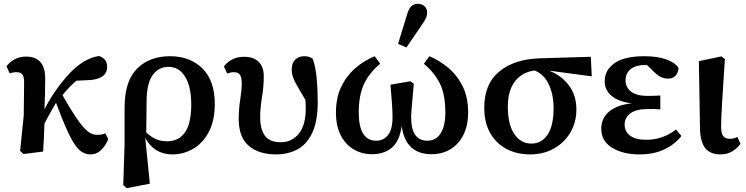

<svg xmlns="http://www.w3.org/2000/svg" viewBox="-20 -799 3929 1011"><path d="M104 12 86 -4 105 -191 107 -368Q107 -394 98 -406.5Q89 -419 67 -419Q57 -419 47.5 -417Q38 -415 31 -413L14 -450Q31 -472 57 -486.5Q83 -501 117 -501Q220 -501 218 -381Q218 -346 217 -305Q216 -264 214 -223L216 -227Q239 -272 268 -314.5Q297 -357 327 -391.5Q357 -426 383 -447Q441 -495 501 -504Q519 -499 531.5 -485.5Q544 -472 544 -447Q544 -414 518.5 -396.5Q493 -379 446 -377L382 -374Q343 -340 309 -298Q347 -231 374.5 -189.5Q402 -148 422.5 -126Q443 -104 459 -96.5Q475 -89 490 -89Q519 -89 535 -97L550 -66Q538 -35 514 -10.5Q490 14 456 14Q435 14 415.5 3.5Q396 -7 376 -35Q356 -63 331.5 -117Q307 -171 275 -258Q259 -230 243.5 -203Q228 -176 214 -147Q213 -109 211 -71Q209 -33 207 -1Z M752 -270 750 -102Q776 -77 802 -66Q828 -55 859 -55Q922 -55 954.5 -102.5Q987 -150 987 -248Q987 -344 954.5 -395.5Q922 -447 868 -447Q815 -447 784 -404Q753 -361 752 -270ZM629 176 636 -39V-236Q637 -374 702.5 -438.5Q768 -503 875 -503Q981 -503 1046 -438.5Q1111 -374 1111 -252Q1111 -165 1080 -105.5Q1049 -46 998 -16Q947 14 887 14Q793 14 745 -72V-71L769 168L648 192Z M1434 14Q1343 14 1290 -31Q1237 -76 1237 -173Q1237 -225 1245 -275Q1253 -325 1253 -362Q1253 -391 1243.5 -405Q1234 -419 1211 -419Q1201 -419 1192 -416.5Q1183 -414 1176 -412L1159 -449Q1174 -470 1201 -485Q1228 -500 1265 -500Q1317 -500 1343 -472.5Q1369 -445 1369 -398Q1369 -343 1359.5 -287Q1350 -231 1350 -182Q1350 -117 1375.5 -83.5Q1401 -50 1458 -50Q1516 -50 1553 -94.5Q1590 -139 1590 -229Q1590 -240 1589.5 -251.5Q1589 -263 1588 -273Q1551 -335 1533.5 -368Q1516 -401 1516 -432Q1516 -467 1534.5 -485Q1553 -503 1582 -503Q1597 -503 1607.5 -499.5Q1618 -496 1627 -489Q1642 -446 1647.5 -387.5Q1653 -329 1653 -263Q1653 -159 1623.5 -98Q1594 -37 1544.5 -11.5Q1495 14 1434 14Z M1939 13Q1885 13 1842 -12.5Q1799 -38 1774 -87Q1749 -136 1749 -206Q1749 -283 1776 -340.5Q1803 -398 1849 -438.5Q1895 -479 1953 -503L1982 -463Q1927 -419 1898 -359Q1869 -299 1869 -208Q1869 -58 1961 -58Q1999 -58 2023 -87.5Q2047 -117 2047 -184Q2047 -211 2044 -254Q2041 -297 2036 -353L2141 -371L2159 -358Q2155 -306 2150 -257Q2145 -208 2145 -182Q2145 -118 2167 -88Q2189 -58 2230 -58Q2276 -58 2300.5 -97Q2325 -136 2325 -206Q2325 -304 2294.5 -362.5Q2264 -421 2212 -463L2241 -503Q2294 -481 2340.5 -442Q2387 -403 2416 -345Q2445 -287 2445 -206Q2445 -139 2420.5 -89.5Q2396 -40 2352.5 -13.5Q2309 13 2252 13Q2185 13 2145.5 -23Q2106 -59 2095 -136Q2085 -58 2044.5 -22.5Q2004 13 1939 13ZM2076 -568 2123 -721Q2132 -753 2146 -766Q2160 -779 2179 -779Q2201 -779 2215 -766.5Q2229 -754 2229 -733Q2229 -717 2222.5 -703Q2216 -689 2202 -669L2120 -549Z M2771 14Q2701 14 2646.5 -15Q2592 -44 2561 -99Q2530 -154 2530 -230Q2529 -356 2608.5 -422Q2688 -488 2824 -492L3091 -500L3096 -397L2871 -427Q2936 -402 2975.5 -349.5Q3015 -297 3015 -223Q3015 -155 2983.5 -101.5Q2952 -48 2897 -17Q2842 14 2771 14ZM2654 -238Q2654 -144 2688 -93.5Q2722 -43 2778 -43Q2832 -43 2863.5 -90Q2895 -137 2895 -230Q2895 -300 2870 -354Q2845 -408 2795 -428Q2729 -419 2691.5 -370.5Q2654 -322 2654 -238Z M3348 14Q3260 14 3203 -21Q3146 -56 3146 -121Q3146 -177 3188 -212Q3230 -247 3308 -255Q3241 -262 3202.5 -292.5Q3164 -323 3164 -371Q3164 -430 3216 -466.5Q3268 -503 3373 -503Q3442 -503 3489 -486Q3536 -469 3553 -441Q3552 -417 3538 -401Q3524 -385 3498 -385Q3476 -385 3457 -395Q3438 -405 3411 -433L3386 -457H3380Q3329 -457 3301.5 -435.5Q3274 -414 3274 -376Q3274 -339 3303 -316.5Q3332 -294 3390 -294Q3407 -294 3421.5 -294.5Q3436 -295 3457 -296V-223Q3435 -225 3422 -225Q3409 -225 3395 -225Q3328 -225 3298.5 -201.5Q3269 -178 3269 -143Q3269 -107 3297.5 -85Q3326 -63 3382 -63Q3426 -63 3464.5 -76Q3503 -89 3540 -117L3568 -83Q3535 -40 3479.5 -13Q3424 14 3348 14Z M3774 14Q3720 14 3694 -18.5Q3668 -51 3666 -118L3660 -477L3779 -502L3797 -488Q3787 -341 3782 -255.5Q3777 -170 3777 -132Q3777 -95 3789 -81.5Q3801 -68 3823 -68Q3835 -68 3845 -71Q3855 -74 3863 -78L3879 -42Q3863 -19 3836.5 -2.5Q3810 14 3774 14Z"/></svg>

Font: Source Serif 4 SmText Semibold
Style: Regular
Weight: 600
Designer: Frank Grießhammer
Foundry: Adobe
Version: Version 4.005;hotconv 1.1.0;makeotfexe 2.6.0